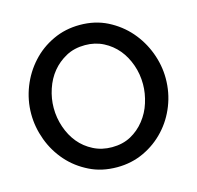

<svg xmlns="http://www.w3.org/2000/svg" viewBox="-105 -825 962 939"><g transform="rotate(-15 376.0 -355.0)"><path d="M376 4.9Q298.3 4.9 237.3 -25.4Q173.8 -56.6 129.9 -106.4Q84.5 -157.7 60.5 -222.2Q36.1 -288.1 36.1 -355Q36.1 -425.3 62 -491.2Q87.4 -555.7 133.3 -606Q178.7 -656.2 241.7 -685.5Q303.7 -714.8 377.9 -714.8Q454.6 -714.8 516.6 -683.6Q579.1 -651.9 623.5 -601.1Q668 -549.8 692.4 -485.4Q716.8 -420.4 716.8 -354Q716.8 -282.2 691.4 -217.8Q666 -152.8 620.1 -103.5Q574.2 -53.7 511.7 -24.4Q449.2 4.9 376 4.9ZM149.9 -355Q149.9 -304.7 166 -257.8Q182.1 -210.4 211.4 -174.8Q240.2 -139.6 283.2 -117.7Q325.2 -96.2 377 -96.2Q431.2 -96.2 472.7 -118.7Q513.7 -141.1 543 -178.2Q572.8 -215.8 586.9 -261.2Q602.1 -309.1 602.1 -355Q602.1 -406.7 585.9 -452.6Q569.3 -500 540.5 -534.7Q510.7 -570.3 469.7 -591.3Q427.7 -612.8 377 -612.8Q322.3 -612.8 280.8 -590.3Q238.8 -567.4 210 -532.2Q181.2 -497.1 165.5 -449.7Q149.9 -402.8 149.9 -355Z"/></g></svg>

Font: Rising Sun DemiBold
Style: DemiBold
Weight: 600
Designer: Matt McInerney, Pablo Impallari, Rodrigo Fuenzalida
Foundry: Matt McInerney, Pablo Impallari, Rodrigo Fuenzalida
Version: Version 1.000